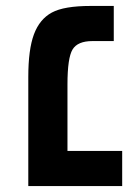

<svg xmlns="http://www.w3.org/2000/svg" viewBox="-20 -626 461 646"><path d="M75.2 -367.2Q75.2 -459.5 94.2 -510.5Q113.3 -561.5 154.3 -583.7Q195.3 -606 285.2 -606H362.8V-487.8H291Q241.2 -487.8 224.1 -459.5Q207 -431.2 207 -341.8V-118.2H391.1V0H75.2Z"/></svg>

Font: Liberation Sans
Style: Bold
Weight: 700
Designer: Steve Matteson
Foundry: Ascender Corporation
Version: Version 2.1.5